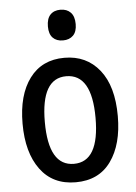

<svg xmlns="http://www.w3.org/2000/svg" viewBox="-55 -808 609 860"><g transform="rotate(-5 250.0 -378.0)"><path d="M251 10Q148 10 92 -66Q36 -142 36 -272Q36 -401 91.5 -475.5Q147 -550 248 -550Q347 -550 405.5 -477Q464 -404 464 -269Q464 -142 409.5 -66Q355 10 251 10ZM250 -73Q364 -73 364 -270Q364 -467 249 -467Q136 -467 136 -271Q136 -73 250 -73ZM249 -628Q220 -628 203.5 -645Q187 -662 187 -696Q187 -731 203.5 -748.5Q220 -766 249 -766Q278 -766 295 -748.5Q312 -731 312 -696Q312 -662 295 -645Q278 -628 249 -628Z"/></g></svg>

Font: Noto Sans Mono ExtraCondensed Medium
Style: Regular
Weight: 500
Width: 2
Designer: Monotype Design Team
Foundry: Monotype Imaging Inc.
Version: Version 2.014